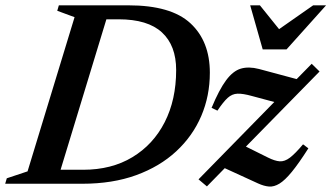

<svg xmlns="http://www.w3.org/2000/svg" viewBox="-44 -690 1245 721"><path d="M236 -625.5 171 -649.5 177 -670H438Q598.5 -670 671.2 -602.5Q744 -535 744 -417Q744 -330 711.8 -254.5Q679.5 -179 617.8 -121.8Q556 -64.5 467.2 -32.2Q378.5 0 265 0H-24.5L-18.5 -20.5L59.5 -46.5ZM268 -52.5Q375 -52.5 453.2 -99.8Q531.5 -147 574.5 -231.2Q617.5 -315.5 617.5 -427Q617.5 -519 564.2 -568.2Q511 -617.5 401.5 -617.5H355.5L183.5 -52.5ZM701.5 -16.5 986 -307 902 -329.5Q868 -339 847.8 -338.2Q827.5 -337.5 811 -322.5Q794.5 -307.5 772.5 -274.5L750.5 -285Q779 -353.5 805 -388.5Q831 -423.5 860.2 -432.2Q889.5 -441 928.5 -431L1070 -393L1126.5 -450.5L1156 -421.5L879.5 -139.5L962 -98.5Q988 -85.5 1006.5 -84.2Q1025 -83 1044.8 -98Q1064.5 -113 1094 -148L1114 -133Q1078 -76.5 1052 -44.8Q1026 -13 1005.5 -0.5Q985 12 966.2 10.5Q947.5 9 925.5 -1L800 -58.5L733 10ZM1180.5 -670 1032 -504.5H942.5L895.5 -670H932L1004 -580.5L1132 -670Z"/></svg>

Font: Newsreader 16pt SemiBold
Style: Italic
Weight: 600
Italic angle: -17°
Designer: Hugues Gentile
Foundry: Production Type
Version: Version 1.003; ttfautohint (v1.8.3)